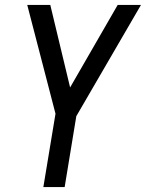

<svg xmlns="http://www.w3.org/2000/svg" viewBox="-20 -550 616 775"><path d="M155 205H241L288 -81L549 -530H455L263 -197L183 -530H90L204 -91Z"/></svg>

Font: Iosevka Sparkle
Style: Italic
Weight: 400
Italic angle: -9°
Designer: Belleve Invis
Foundry: Belleve Invis
Version: Version 4.5.0; ttfautohint (v1.8.3)